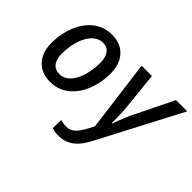

<svg xmlns="http://www.w3.org/2000/svg" viewBox="-148 -843 1380 1380"><g transform="rotate(45 542.0 -153.5)"><path d="M236 9Q149 9 97.5 -46Q46 -101 46 -196Q46 -247 56.5 -298Q67 -349 88.5 -394Q110 -439 142.5 -473.5Q175 -508 217.5 -527.5Q260 -547 313 -547Q372 -547 414.5 -522Q457 -497 480 -450.5Q503 -404 503 -340Q503 -289 492.5 -239Q482 -189 460.5 -144.5Q439 -100 407 -65.5Q375 -31 332.5 -11Q290 9 236 9ZM246 -78Q271 -78 294 -90.5Q317 -103 335.5 -126.5Q354 -150 367.5 -183Q381 -216 388.5 -257.5Q396 -299 396 -346Q396 -375 387.5 -401Q379 -427 360 -443.5Q341 -460 308 -460Q279 -460 254.5 -445.5Q230 -431 211 -405.5Q192 -380 179 -346Q166 -312 159.5 -273.5Q153 -235 153 -194Q153 -139 176.5 -108.5Q200 -78 246 -78ZM553 240Q529 240 514 237Q499 234 486 230L487 146Q499 149 513.5 151.5Q528 154 545 154Q585 154 613 128.5Q641 103 665 56L691 6L620 -539H725L752 -277Q756 -248 757.5 -213.5Q759 -179 760 -147.5Q761 -116 760 -95H764Q770 -111 781 -140Q792 -169 805 -200Q818 -231 830 -254L970 -539H1084L757 86Q731 138 701 172Q671 206 635 223Q599 240 553 240Z"/></g></svg>

Font: Noto Sans Display Medium
Style: Italic
Weight: 500
Italic angle: -12°
Designer: Monotype Design Team
Foundry: Monotype Imaging Inc.
Version: Version 2.003